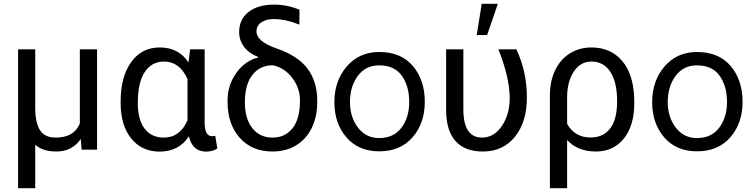

<svg xmlns="http://www.w3.org/2000/svg" viewBox="-20 -788 3973 1011"><path d="M165.5 -528.3H75.2V203.1H165.5V-25.9Q205.1 9.8 276.9 9.8Q359.9 9.8 405.3 -56.2L409.7 0H491.2V-528.3H400.4V-137.7Q370.1 -63.5 272.9 -63.5Q216.3 -63.5 191.2 -101.6Q166 -139.6 165.5 -219.2Z M1057.6 -528.3H981L972.7 -459.5Q920.4 -538.1 821.3 -538.1Q725.6 -538.1 670.4 -460.7Q615.2 -383.3 615.2 -254.4V-247.1Q615.2 -127.9 670.9 -58.8Q726.6 10.3 820.3 10.3Q922.4 10.3 974.6 -70.3Q993.2 10.3 1064.9 10.3Q1101.1 10.3 1124.5 -6.3L1113.3 -73.2Q1106 -70.8 1096.7 -70.8Q1058.6 -70.8 1057.6 -139.2ZM705.6 -244.1Q705.6 -353 741.9 -408.4Q778.3 -463.9 843.8 -463.9Q925.8 -463.9 967.3 -372.1V-154.3Q927.2 -63.5 842.8 -63.5Q776.9 -63.5 741.2 -111.1Q705.6 -158.7 705.6 -244.1Z M1239.3 -619.6Q1239.3 -575.2 1265.4 -541Q1291.5 -506.8 1339.8 -487.8L1340.3 -485.4Q1270 -468.3 1224.1 -403.8Q1178.2 -339.4 1178.2 -258.8V-252.4Q1178.2 -134.3 1242.4 -62.3Q1306.6 9.8 1415 9.8Q1485.8 9.8 1539.3 -22.7Q1592.8 -55.2 1621.6 -114.5Q1650.4 -173.8 1650.4 -248.5V-267.6Q1647.9 -363.3 1597.4 -429Q1546.9 -494.6 1438.7 -532Q1330.6 -569.3 1330.6 -622.1Q1330.6 -652.3 1355.2 -669.9Q1379.9 -687.5 1421.9 -687.5Q1482.4 -687.5 1556.2 -658.7L1557.1 -736.8Q1491.7 -763.7 1423.8 -763.7Q1338.4 -763.7 1288.8 -724.9Q1239.3 -686 1239.3 -619.6ZM1269.5 -248.5Q1269.5 -344.2 1309.6 -394.3Q1349.6 -444.3 1416 -444.3Q1477.1 -432.1 1518.3 -378.7Q1559.6 -325.2 1559.6 -258.8Q1559.6 -162.1 1520.5 -112.8Q1481.4 -63.5 1415 -63.5Q1348.1 -63.5 1308.8 -113Q1269.5 -162.6 1269.5 -248.5Z M1976.6 8.8Q2088.4 8.8 2152.6 -65.2Q2216.8 -139.2 2216.8 -252Q2216.8 -366.2 2154.3 -440.2Q2091.8 -514.2 1976.6 -514.2Q1871.6 -514.2 1806.2 -438.5Q1740.7 -362.8 1740.7 -250Q1740.7 -138.2 1804.2 -64.7Q1867.7 8.8 1976.6 8.8ZM1976.6 -443.8Q2056.6 -443.8 2095.7 -389.4Q2134.8 -335 2134.8 -251Q2134.8 -169.9 2093.8 -115.5Q2052.7 -61 1976.6 -61Q1906.7 -61 1864.7 -116.5Q1822.8 -171.9 1822.8 -251Q1822.8 -332 1863.8 -387.9Q1904.8 -443.8 1976.6 -443.8Z M2419.9 -528.3H2329.1V-204.6Q2330.1 -99.6 2378.9 -44.9Q2427.7 9.8 2522.5 9.8Q2628.9 9.8 2691.7 -68.1Q2754.4 -146 2754.4 -274.4Q2754.4 -410.6 2699.2 -528.3H2604Q2661.6 -387.2 2664.1 -274.4Q2664.1 -185.5 2622.6 -124.5Q2581.1 -63.5 2518.1 -63.5Q2419.9 -63.5 2419.9 -212.4ZM2516.6 -768.1 2490.2 -603.5H2544.9L2601.6 -768.1Z M3093.8 -538.1Q3030.8 -538.1 2980.7 -506.8Q2930.7 -475.6 2903.1 -418Q2875.5 -360.4 2875.5 -283.2V203.1H2966.3V-50.8Q3022 9.8 3117.2 9.8Q3210.4 9.8 3265.1 -58.6Q3319.8 -127 3319.8 -244.1L3319.3 -276.4Q3314 -400.4 3254.4 -469.2Q3194.8 -538.1 3093.8 -538.1ZM2966.3 -135.7V-275.9Q2966.3 -358.4 3001.5 -411.1Q3036.6 -463.9 3093.8 -463.9Q3158.7 -463.9 3194.1 -409.2Q3229.5 -354.5 3229.5 -254.4Q3229.5 -159.2 3192.9 -111.6Q3156.2 -64 3090.3 -64Q3006.8 -64 2966.3 -135.7Z M3649.9 8.8Q3761.7 8.8 3825.9 -65.2Q3890.1 -139.2 3890.1 -252Q3890.1 -366.2 3827.6 -440.2Q3765.1 -514.2 3649.9 -514.2Q3544.9 -514.2 3479.5 -438.5Q3414.1 -362.8 3414.1 -250Q3414.1 -138.2 3477.5 -64.7Q3541 8.8 3649.9 8.8ZM3649.9 -443.8Q3730 -443.8 3769 -389.4Q3808.1 -335 3808.1 -251Q3808.1 -169.9 3767.1 -115.5Q3726.1 -61 3649.9 -61Q3580.1 -61 3538.1 -116.5Q3496.1 -171.9 3496.1 -251Q3496.1 -332 3537.1 -387.9Q3578.1 -443.8 3649.9 -443.8Z"/></svg>

Font: FAU Chimera
Style: Regular
Weight: 400
Version: Version 1.002;hotconv 1.0.117;makeotfexe 2.5.65602